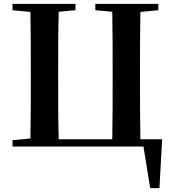

<svg xmlns="http://www.w3.org/2000/svg" viewBox="-20 -761 891 997"><path d="M45 0H725L760 216H808L822 -38H709C707 -141 707 -244 707 -346V-394C707 -498 707 -599 709 -699L802 -708V-741H475V-708L563 -700C565 -598 565 -496 565 -394V-347C565 -242 565 -139 563 -38H285C282 -139 282 -242 282 -346V-394C282 -496 282 -598 285 -700L372 -708V-741H45V-708L138 -699C140 -599 140 -497 140 -394V-346C140 -245 140 -143 138 -42L45 -33Z"/></svg>

Font: Source Han Serif CN
Style: Bold
Weight: 700
Designer: Ryoko NISHIZUKA 西塚涼子 (kana & ideographs); Frank Grießhammer (Latin, Greek & Cyrillic); Wenlong ZHANG 张文龙 (bopomofo); San
Foundry: Adobe
Version: Version 2.003;hotconv 1.1.1;makeotfexe 2.6.0